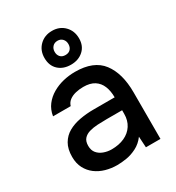

<svg xmlns="http://www.w3.org/2000/svg" viewBox="-187 -897 933 1017"><g transform="rotate(-30 279.5 -388.5)"><path d="M231 6Q195 6 161.5 -3.5Q128 -13 102 -32.5Q76 -52 60.5 -81.5Q45 -111 45 -151Q45 -199 63.5 -230.5Q82 -262 113 -279.5Q144 -297 184.5 -304.5Q225 -312 269 -312H398Q398 -351 386 -380.5Q374 -410 348.5 -426.5Q323 -443 281 -443Q256 -443 233.5 -437.5Q211 -432 195 -420Q179 -408 173 -388H65Q71 -426 92 -453.5Q113 -481 144 -499Q175 -517 210.5 -525.5Q246 -534 283 -534Q397 -534 447.5 -467.5Q498 -401 498 -285V0H409L405 -67Q382 -36 350.5 -20Q319 -4 288 1Q257 6 231 6ZM247 -81Q292 -81 326 -96.5Q360 -112 379 -141.5Q398 -171 398 -211V-233H304Q275 -233 247.5 -231.5Q220 -230 197.5 -223.5Q175 -217 161.5 -202Q148 -187 148 -159Q148 -132 162 -115Q176 -98 199 -89.5Q222 -81 247 -81ZM285 -577Q238 -577 209 -604Q180 -631 180 -678Q180 -724 210 -753.5Q240 -783 286 -783Q332 -783 361.5 -753Q391 -723 391 -677Q391 -631 361 -604Q331 -577 285 -577ZM285 -636Q305 -636 316 -648Q327 -660 327 -679Q327 -698 315.5 -710.5Q304 -723 285 -723Q266 -723 254.5 -710.5Q243 -698 243 -679Q243 -660 254 -648Q265 -636 285 -636Z"/></g></svg>

Font: Onest Medium
Style: Regular
Weight: 500
Designer: Dmitri Voloshin, Andrey Kudryavtsev
Foundry: Dmitri Voloshin, Andrey Kudryavtsev
Version: Version 1.000;gftools[0.9.33]